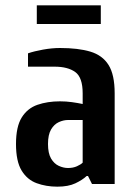

<svg xmlns="http://www.w3.org/2000/svg" viewBox="-20 -690 515 720"><path d="M195 10Q153 10 117.5 -3Q82 -16 61 -50.5Q40 -85 40 -150Q40 -215 61.5 -249.5Q83 -284 120.5 -297Q158 -310 205 -310Q228 -310 249.5 -307Q271 -304 290 -300V-340Q290 -400 262 -420Q234 -440 185 -440H85V-490Q108 -498 141.5 -504Q175 -510 205 -510Q273 -510 318.5 -496.5Q364 -483 387 -446.5Q410 -410 410 -340V0H325L310 -30H305Q289 -15 262.5 -2.5Q236 10 195 10ZM235 -60Q254 -60 268.5 -66.5Q283 -73 290 -80V-240H235Q218 -240 200.5 -232Q183 -224 171.5 -204.5Q160 -185 160 -150Q160 -115 171.5 -95.5Q183 -76 200.5 -68Q218 -60 235 -60ZM118 -600V-670H358V-600Z"/></svg>

Font: Cuprum
Style: Regular
Weight: 400
Designer: Jovanny Lemonad
Foundry: Jovanny Lemonad
Version: Version 3.000